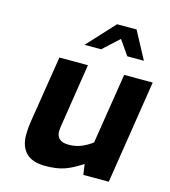

<svg xmlns="http://www.w3.org/2000/svg" viewBox="-115 -865 850 962"><g transform="rotate(15 310.5 -383.5)"><path d="M76 -120Q76 -153 81 -185L137 -537H285L233 -203Q231 -189 231 -181Q231 -127 294 -127Q328 -127 356.5 -138Q385 -149 415 -171L473 -537H621L537 0H405L397 -55Q350 -23 309 -8.5Q268 6 209 6Q141 6 108.5 -27Q76 -60 76 -120ZM373 -773H474L550 -631H464L411 -707L328 -631H242Z"/></g></svg>

Font: Exo
Style: Bold Italic
Weight: 700
Italic angle: -9°
Designer: Natanael Gama
Foundry: Natanael Gama
Version: Version 1.500; ttfautohint (v1.6)